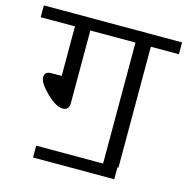

<svg xmlns="http://www.w3.org/2000/svg" viewBox="-119 -747 881 903"><g transform="rotate(15 321.5 -295.0)"><path d="M446.4 0V-589H226.5V-235.6Q226.5 -200.7 195.1 -200.7Q162.8 -200.7 115.8 -246.2Q68.8 -291.7 68.8 -319.8Q68.8 -347.8 102.1 -347.8H151.7V-589H-15.2V-646.6H657.7V-589H521.2V0H516.2V57.6H120.8V0Z"/></g></svg>

Font: Khula
Style: Regular
Weight: 400
Designer: Erin McLaughlin, Steve Matteson
Version: Version 1.000;PS 1.0;hotconv 1.0.72;makeotf.lib2.5.5900; ttf